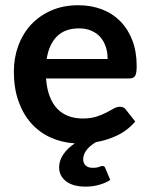

<svg xmlns="http://www.w3.org/2000/svg" viewBox="-20 -541 574 734"><path d="M391.5 -315.5Q391.5 -339.5 384.8 -360.8Q378 -382 364.5 -398Q351 -414 330.2 -423.2Q309.5 -432.5 282 -432.5Q228.5 -432.5 197.8 -402Q167 -371.5 158.5 -315.5ZM156 -241Q159 -201.5 170 -172.8Q181 -144 199 -125.2Q217 -106.5 241.8 -97.2Q266.5 -88 296.5 -88Q326.5 -88 348.2 -95Q370 -102 386.2 -110.5Q402.5 -119 414.8 -126Q427 -133 438.5 -133Q454 -133 461.5 -121.5L497 -76.5Q467 -41.5 427.5 -23Q388 -4.5 346.5 2.5Q337 8 328.2 15Q319.5 22 312.8 30.2Q306 38.5 302 48Q298 57.5 298 68Q298 83 307.5 91.8Q317 100.5 334 100.5Q343.5 100.5 349.5 99.5Q355.5 98.5 359.2 97Q363 95.5 365.8 94.5Q368.5 93.5 371 93.5Q380 93.5 382.5 101.5L401.5 147Q385 158 360.2 165.2Q335.5 172.5 308 172.5Q259 172.5 232.5 152Q206 131.5 206 99Q206 73.5 221.5 50Q237 26.5 266 7Q216 4 173.5 -15.2Q131 -34.5 99.8 -69.2Q68.5 -104 50.8 -153.8Q33 -203.5 33 -267.5Q33 -320 50 -366.2Q67 -412.5 98.8 -446.8Q130.5 -481 176.2 -501Q222 -521 279.5 -521Q328 -521 369 -505.5Q410 -490 439.5 -460.2Q469 -430.5 485.8 -387.2Q502.5 -344 502.5 -288.5Q502.5 -260.5 496.5 -250.8Q490.5 -241 473.5 -241Z"/></svg>

Font: LatoLatin
Style: Bold
Weight: 700
Designer: Lukasz Dziedzic with Adam Twardoch and Botio Nikoltchev
Foundry: tyPoland Lukasz Dziedzic
Version: Version 2.015; 2015-08-06; http://www.latofonts.com/